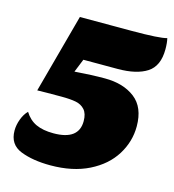

<svg xmlns="http://www.w3.org/2000/svg" viewBox="-104 -757 784 865"><g transform="rotate(15 288.0 -325.0)"><path d="M570 -670Q575 -650 575 -619Q575 -541 526.5 -509.5Q478 -478 390 -478H230L205 -416Q286 -422 346 -422Q432 -422 486 -380.5Q540 -339 540 -250Q540 -179 501.5 -117Q463 -55 388 -17.5Q313 20 209 20Q127 20 70 -2.5Q13 -25 13 -90Q13 -116 23 -143Q33 -170 50 -187Q71 -153 103.5 -138Q136 -123 185 -123Q303 -123 303 -211Q303 -246 287 -264Q271 -282 245 -287Q219 -292 178 -292Q99 -292 65 -291L165 -660H405Q537 -660 570 -670Z"/></g></svg>

Font: Sansita Black Italic
Style: Regular
Weight: 900
Italic angle: -11°
Designer: Pablo Cosgaya
Foundry: Omnibus-Type
Version: Version 1.006